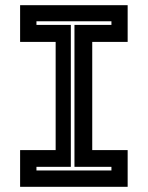

<svg xmlns="http://www.w3.org/2000/svg" viewBox="-20 -720 570 740"><path d="M57.5 0V-141.5H194.5V-558.5H57.5V-700H472V-558.5H335.5V-141.5H472V0ZM120.5 -63H409.5V-77H267V-624H409.5V-638H120.5V-624H253V-77H120.5Z"/></svg>

Font: Tourney
Style: Bold
Weight: 700
Designer: Tyler Finck
Foundry: Etcetera Type Co
Version: Version 1.015